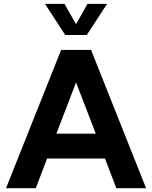

<svg xmlns="http://www.w3.org/2000/svg" viewBox="-20 -997 806 1017"><path d="M169.4 0H11.7L303.7 -732.4H462.4L753.9 0H596.2L536.1 -157.2H229.5ZM278.8 -289.1H487.3L382.8 -560.5ZM439.5 -811.5H325.7L218.3 -976.6H321.3L382.8 -869.1L443.8 -976.6H547.4Z"/></svg>

Font: Kumbh Sans
Style: Bold
Weight: 700
Version: Version 1.005